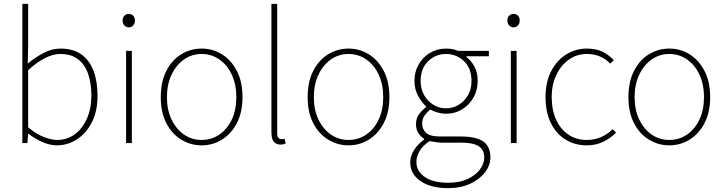

<svg xmlns="http://www.w3.org/2000/svg" viewBox="-20 -742 3758 996"><path d="M274 12Q240 12 201.5 -4.5Q163 -21 128 -48H126L122 0H96V-722H126V-508L124 -412Q162 -444 205.5 -467Q249 -490 294 -490Q359 -490 401.5 -460Q444 -430 465 -375Q486 -320 486 -246Q486 -165 456.5 -107.5Q427 -50 379 -19Q331 12 274 12ZM276 -16Q328 -16 368 -45.5Q408 -75 431 -127Q454 -179 454 -246Q454 -307 438 -356Q422 -405 386.5 -433.5Q351 -462 292 -462Q255 -462 213 -440.5Q171 -419 126 -378V-82Q168 -46 208 -31Q248 -16 276 -16Z M634 0V-478H664V0ZM648 -600Q635 -600 625.5 -610Q616 -620 616 -636Q616 -651 625.5 -660.5Q635 -670 648 -670Q662 -670 671 -660.5Q680 -651 680 -636Q680 -620 671 -610Q662 -600 648 -600Z M1026 12Q969 12 920.5 -17.5Q872 -47 843 -103Q814 -159 814 -238Q814 -318 843 -374.5Q872 -431 920.5 -460.5Q969 -490 1026 -490Q1083 -490 1131 -460.5Q1179 -431 1208.5 -374.5Q1238 -318 1238 -238Q1238 -159 1208.5 -103Q1179 -47 1131 -17.5Q1083 12 1026 12ZM1026 -16Q1077 -16 1118 -44Q1159 -72 1182.5 -122Q1206 -172 1206 -238Q1206 -304 1182.5 -354.5Q1159 -405 1118 -433.5Q1077 -462 1026 -462Q975 -462 934.5 -433.5Q894 -405 870 -354.5Q846 -304 846 -238Q846 -172 870 -122Q894 -72 934.5 -44Q975 -16 1026 -16Z M1436 8Q1421 8 1410 1.5Q1399 -5 1393.5 -19Q1388 -33 1388 -56V-722H1418V-50Q1418 -34 1424 -27Q1430 -20 1440 -20Q1443 -20 1446.5 -20.5Q1450 -21 1456 -22L1462 2Q1456 5 1450 6.5Q1444 8 1436 8Z M1788 12Q1731 12 1682.5 -17.5Q1634 -47 1605 -103Q1576 -159 1576 -238Q1576 -318 1605 -374.5Q1634 -431 1682.5 -460.5Q1731 -490 1788 -490Q1845 -490 1893 -460.5Q1941 -431 1970.5 -374.5Q2000 -318 2000 -238Q2000 -159 1970.5 -103Q1941 -47 1893 -17.5Q1845 12 1788 12ZM1788 -16Q1839 -16 1880 -44Q1921 -72 1944.5 -122Q1968 -172 1968 -238Q1968 -304 1944.5 -354.5Q1921 -405 1880 -433.5Q1839 -462 1788 -462Q1737 -462 1696.5 -433.5Q1656 -405 1632 -354.5Q1608 -304 1608 -238Q1608 -172 1632 -122Q1656 -72 1696.5 -44Q1737 -16 1788 -16Z M2304 234Q2243 234 2199 217Q2155 200 2131.5 170Q2108 140 2108 100Q2108 68 2127.5 37Q2147 6 2180 -18V-22Q2162 -33 2150 -52Q2138 -71 2138 -98Q2138 -131 2156.5 -153.5Q2175 -176 2190 -186V-190Q2168 -210 2149 -244.5Q2130 -279 2130 -322Q2130 -370 2152 -408Q2174 -446 2211 -468Q2248 -490 2294 -490Q2314 -490 2330 -486.5Q2346 -483 2356 -478H2516V-450H2400V-446Q2424 -428 2441 -397Q2458 -366 2458 -322Q2458 -274 2436 -235.5Q2414 -197 2377 -174.5Q2340 -152 2294 -152Q2273 -152 2251 -158Q2229 -164 2212 -174Q2196 -161 2183 -143.5Q2170 -126 2170 -100Q2170 -73 2189.5 -53.5Q2209 -34 2264 -34H2370Q2450 -34 2487 -8Q2524 18 2524 74Q2524 114 2497 150.5Q2470 187 2420.5 210.5Q2371 234 2304 234ZM2294 -180Q2329 -180 2359 -198Q2389 -216 2407.5 -248Q2426 -280 2426 -322Q2426 -387 2387 -424.5Q2348 -462 2294 -462Q2240 -462 2201 -424.5Q2162 -387 2162 -322Q2162 -280 2180.5 -248Q2199 -216 2229 -198Q2259 -180 2294 -180ZM2306 206Q2363 206 2404.5 187Q2446 168 2469 138Q2492 108 2492 76Q2492 34 2462.5 16Q2433 -2 2376 -2H2266Q2262 -2 2245 -4Q2228 -6 2208 -10Q2172 14 2156 42.5Q2140 71 2140 98Q2140 146 2183.5 176Q2227 206 2306 206Z M2630 0V-478H2660V0ZM2644 -600Q2631 -600 2621.5 -610Q2612 -620 2612 -636Q2612 -651 2621.5 -660.5Q2631 -670 2644 -670Q2658 -670 2667 -660.5Q2676 -651 2676 -636Q2676 -620 2667 -610Q2658 -600 2644 -600Z M3024 12Q2963 12 2914.5 -17.5Q2866 -47 2838 -103Q2810 -159 2810 -238Q2810 -318 2840 -374.5Q2870 -431 2918.5 -460.5Q2967 -490 3024 -490Q3074 -490 3107 -473Q3140 -456 3164 -430L3146 -412Q3124 -435 3093.5 -448.5Q3063 -462 3024 -462Q2973 -462 2932 -433.5Q2891 -405 2866.5 -354.5Q2842 -304 2842 -238Q2842 -172 2864.5 -122Q2887 -72 2928 -44Q2969 -16 3024 -16Q3065 -16 3099.5 -31.5Q3134 -47 3158 -72L3176 -54Q3146 -24 3108.5 -6Q3071 12 3024 12Z M3452 12Q3395 12 3346.5 -17.5Q3298 -47 3269 -103Q3240 -159 3240 -238Q3240 -318 3269 -374.5Q3298 -431 3346.5 -460.5Q3395 -490 3452 -490Q3509 -490 3557 -460.5Q3605 -431 3634.5 -374.5Q3664 -318 3664 -238Q3664 -159 3634.5 -103Q3605 -47 3557 -17.5Q3509 12 3452 12ZM3452 -16Q3503 -16 3544 -44Q3585 -72 3608.5 -122Q3632 -172 3632 -238Q3632 -304 3608.5 -354.5Q3585 -405 3544 -433.5Q3503 -462 3452 -462Q3401 -462 3360.5 -433.5Q3320 -405 3296 -354.5Q3272 -304 3272 -238Q3272 -172 3296 -122Q3320 -72 3360.5 -44Q3401 -16 3452 -16Z"/></svg>

Font: SourceSans3VF
Style: Regular
Weight: 200
Designer: Paul D. Hunt
Foundry: Adobe
Version: Version 3.052;hotconv 1.1.0;makeotfexe 2.6.0